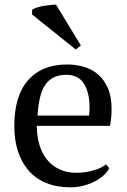

<svg xmlns="http://www.w3.org/2000/svg" viewBox="-20 -787 543 819"><path d="M263 -468Q206 -468 176 -429.5Q146 -391 140 -294H360Q361 -303 361.5 -311.5Q362 -320 362 -328Q362 -392 338 -430Q314 -468 263 -468ZM446 -70Q438 -53 421 -38Q404 -23 382 -12Q360 -1 334 5.5Q308 12 281 12Q222 12 177 -6.5Q132 -25 102 -59.5Q72 -94 56.5 -142Q41 -190 41 -250Q41 -378 100 -445Q159 -512 267 -512Q302 -512 336 -502.5Q370 -493 396.5 -471Q423 -449 439.5 -412.5Q456 -376 456 -322Q456 -305 454.5 -287.5Q453 -270 449 -250H137Q137 -208 147.5 -171.5Q158 -135 179 -108Q200 -81 232 -65.5Q264 -50 307 -50Q342 -50 378 -60Q414 -70 432 -86ZM325 -593 303 -576 117 -725V-745Q123 -750 136.5 -754.5Q150 -759 166 -762Q183 -764 197 -766Q206 -767 212 -767Q216 -767 219 -767Z"/></svg>

Font: PTSerif
Style: Regular
Weight: 400
Designer: A.Korolkova, O.Umpeleva, V.Yefimov
Foundry: ParaType Ltd
Version: Version 1.000W OFL; ttfautohint (v1.2) -l 8 -r 50 -G 200 -x 